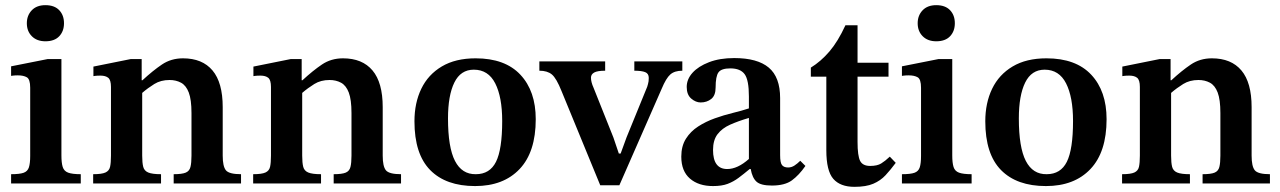

<svg xmlns="http://www.w3.org/2000/svg" viewBox="-20 -711 4960 744"><path d="M293 0H23V-36Q56 -36 71.5 -41.5Q87 -47 92 -62.5Q97 -78 97 -107V-371Q97 -404 84 -411.5Q71 -419 49 -419Q38 -419 30.5 -418Q23 -417 23 -417V-454L164 -482H218V-109Q218 -80 223 -64Q228 -48 244 -42Q260 -36 293 -36ZM156 -551Q123 -551 103.5 -570.5Q84 -590 84 -621Q84 -651 103 -671Q122 -691 156 -691Q191 -691 209.5 -671.5Q228 -652 228 -621Q228 -590 209.5 -570.5Q191 -551 156 -551Z M914 0H653V-36Q685 -36 699.5 -42Q714 -48 718 -64Q722 -80 722 -108V-273Q722 -325 711.5 -352.5Q701 -380 681.5 -390.5Q662 -401 637 -401Q603 -401 578 -385.5Q553 -370 531 -351V-108Q531 -80 535 -64.5Q539 -49 554.5 -42.5Q570 -36 604 -36V0H341V-36Q374 -36 388.5 -42.5Q403 -49 406.5 -64.5Q410 -80 410 -108V-374Q410 -401 399.5 -409.5Q389 -418 369 -418Q356 -418 349 -417Q342 -416 342 -416V-453L486 -482H529V-400H532Q572 -437 607.5 -461Q643 -485 689 -485Q764 -485 803.5 -438Q843 -391 843 -296V-108Q843 -66 855.5 -51Q868 -36 914 -36Z M1534 0H1273V-36Q1305 -36 1319.5 -42Q1334 -48 1338 -64Q1342 -80 1342 -108V-273Q1342 -325 1331.5 -352.5Q1321 -380 1301.5 -390.5Q1282 -401 1257 -401Q1223 -401 1198 -385.5Q1173 -370 1151 -351V-108Q1151 -80 1155 -64.5Q1159 -49 1174.5 -42.5Q1190 -36 1224 -36V0H961V-36Q994 -36 1008.5 -42.5Q1023 -49 1026.5 -64.5Q1030 -80 1030 -108V-374Q1030 -401 1019.5 -409.5Q1009 -418 989 -418Q976 -418 969 -417Q962 -416 962 -416V-453L1106 -482H1149V-400H1152Q1192 -437 1227.5 -461Q1263 -485 1309 -485Q1384 -485 1423.5 -438Q1463 -391 1463 -296V-108Q1463 -66 1475.5 -51Q1488 -36 1534 -36Z M1821 10Q1708 10 1647 -52Q1586 -114 1586 -241Q1586 -312 1612.5 -367Q1639 -422 1692 -453.5Q1745 -485 1823 -485Q1937 -485 1996.5 -421.5Q2056 -358 2056 -249Q2056 -122 1993.5 -56Q1931 10 1821 10ZM1824 -36Q1878 -36 1902 -84Q1926 -132 1926 -242Q1926 -335 1899 -388Q1872 -441 1816 -441Q1765 -441 1740.5 -391Q1716 -341 1716 -252Q1716 -140 1743 -87.5Q1770 -35 1824 -36Z M2380 7H2306L2156 -358Q2136 -408 2118.5 -422.5Q2101 -437 2070 -437V-473H2325V-437Q2295 -437 2282.5 -430Q2270 -423 2270 -410Q2270 -393 2280 -371L2357 -178L2378 -116H2385L2408 -179L2488 -375Q2488 -376 2491 -385.5Q2494 -395 2494 -409Q2494 -426 2480 -431.5Q2466 -437 2438 -437V-473H2624V-437Q2594 -437 2577.5 -422.5Q2561 -408 2544 -367Z M2743 10Q2687 10 2653.5 -19Q2620 -48 2620 -104Q2620 -145 2638 -173.5Q2656 -202 2685.5 -221Q2715 -240 2750 -252.5Q2785 -265 2820 -273.5Q2855 -282 2882 -291V-337Q2882 -401 2865.5 -423.5Q2849 -446 2810 -446Q2775 -446 2764 -430.5Q2753 -415 2753 -372Q2753 -341 2736 -327.5Q2719 -314 2695 -314Q2676 -314 2658.5 -329Q2641 -344 2641 -374Q2641 -404 2663.5 -429Q2686 -454 2727.5 -470Q2769 -486 2825 -486Q2915 -486 2959 -449Q3003 -412 3003 -331V-110Q3003 -80 3010.5 -71Q3018 -62 3034 -62Q3047 -62 3058.5 -69.5Q3070 -77 3081 -88L3101 -68Q3076 -32 3048.5 -12Q3021 8 2971 8Q2928 8 2911.5 -7Q2895 -22 2889 -56H2885Q2861 -36 2841.5 -21.5Q2822 -7 2799.5 1.5Q2777 10 2743 10ZM2882 -95V-254Q2841 -242 2809.5 -228Q2778 -214 2760.5 -191Q2743 -168 2743 -130Q2743 -56 2798 -56Q2838 -56 2882 -95Z M3428 -104 3451 -80Q3431 -53 3411.5 -32Q3392 -11 3364 1Q3336 13 3291 13Q3236 13 3209 -18Q3182 -49 3182 -129V-414H3122V-449Q3161 -473 3194 -511.5Q3227 -550 3256 -613H3303V-468H3423V-414H3303V-161Q3303 -107 3313 -87.5Q3323 -68 3352 -68Q3379 -68 3394.5 -77.5Q3410 -87 3428 -104Z M3745 0H3475V-36Q3508 -36 3523.5 -41.5Q3539 -47 3544 -62.5Q3549 -78 3549 -107V-371Q3549 -404 3536 -411.5Q3523 -419 3501 -419Q3490 -419 3482.5 -418Q3475 -417 3475 -417V-454L3616 -482H3670V-109Q3670 -80 3675 -64Q3680 -48 3696 -42Q3712 -36 3745 -36ZM3608 -551Q3575 -551 3555.5 -570.5Q3536 -590 3536 -621Q3536 -651 3555 -671Q3574 -691 3608 -691Q3643 -691 3661.5 -671.5Q3680 -652 3680 -621Q3680 -590 3661.5 -570.5Q3643 -551 3608 -551Z M4033 10Q3920 10 3859 -52Q3798 -114 3798 -241Q3798 -312 3824.5 -367Q3851 -422 3904 -453.5Q3957 -485 4035 -485Q4149 -485 4208.5 -421.5Q4268 -358 4268 -249Q4268 -122 4205.5 -56Q4143 10 4033 10ZM4036 -36Q4090 -36 4114 -84Q4138 -132 4138 -242Q4138 -335 4111 -388Q4084 -441 4028 -441Q3977 -441 3952.5 -391Q3928 -341 3928 -252Q3928 -140 3955 -87.5Q3982 -35 4036 -36Z M4901 0H4640V-36Q4672 -36 4686.5 -42Q4701 -48 4705 -64Q4709 -80 4709 -108V-273Q4709 -325 4698.5 -352.5Q4688 -380 4668.5 -390.5Q4649 -401 4624 -401Q4590 -401 4565 -385.5Q4540 -370 4518 -351V-108Q4518 -80 4522 -64.5Q4526 -49 4541.5 -42.5Q4557 -36 4591 -36V0H4328V-36Q4361 -36 4375.5 -42.5Q4390 -49 4393.5 -64.5Q4397 -80 4397 -108V-374Q4397 -401 4386.5 -409.5Q4376 -418 4356 -418Q4343 -418 4336 -417Q4329 -416 4329 -416V-453L4473 -482H4516V-400H4519Q4559 -437 4594.5 -461Q4630 -485 4676 -485Q4751 -485 4790.5 -438Q4830 -391 4830 -296V-108Q4830 -66 4842.5 -51Q4855 -36 4901 -36Z"/></svg>

Font: STIX Two Text SemiBold
Style: Regular
Weight: 600
Designer: Ross Mills, John Hudson & Paul Hanslow, Tiro Typeworks Ltd; with prior portions MicroPress Inc., and Coen Hoffman.
Foundry: Tiro Typeworks Ltd
Version: Version 2.13 b171